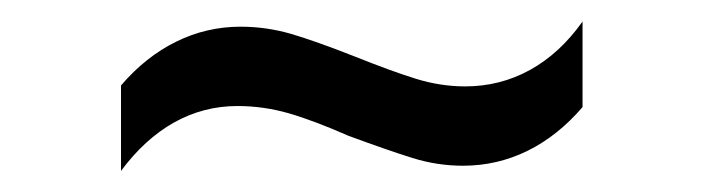

<svg xmlns="http://www.w3.org/2000/svg" viewBox="-20 -371 667 182"><path d="M208 -345.7Q232.4 -345.7 255.9 -338.9Q279.3 -332 316.4 -317.4Q350.6 -303.7 374 -296.4Q397.5 -289.1 420.9 -289.1Q454.1 -289.1 482.4 -304.7Q510.7 -320.3 532.2 -350.6V-269.5Q508.8 -242.2 480 -228Q451.2 -213.9 418.9 -213.9Q394.5 -213.9 371.1 -221.2Q347.7 -228.5 310.5 -242.2Q277.3 -256.8 253.4 -263.7Q229.5 -270.5 205.1 -270.5Q172.9 -270.5 145 -254.9Q117.2 -239.3 94.7 -209V-290Q118.2 -317.4 147 -331.5Q175.8 -345.7 208 -345.7Z"/></svg>

Font: Pretendard JP Variable
Style: Regular
Weight: 400
Designer: Base glyphs from Inter by Rasmus Andersson; Hangul glyphs from Noto Sans CJK(Source Han Sans) by Jang Soo-young and Kang
Foundry: Kil Hyung-jin
Version: Version 1.307;Glyphs 3.2 (3192)